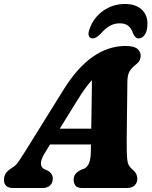

<svg xmlns="http://www.w3.org/2000/svg" viewBox="-43 -947 765 967"><path d="M183.5 -178Q162.5 -143.5 163 -124Q163.5 -104.5 178.5 -96L198.5 -87Q212 -78.5 217.5 -68.5Q223 -58.5 223 -48.5Q223 -25.5 208.8 -12.8Q194.5 0 171 0H24Q-23 0 -23 -41.5Q-23 -59.5 -14.2 -73.5Q-5.5 -87.5 21.5 -104.5Q37 -113 53.8 -138Q70.5 -163 88.5 -192L275 -492Q345 -605.5 423.5 -660.5Q502 -715.5 588.5 -715.5Q631 -715.5 648.2 -701.5Q665.5 -687.5 665.5 -666.5Q665.5 -639.5 641.5 -622Q622 -607.5 610.2 -588.8Q598.5 -570 598.5 -533Q598 -494.5 597.5 -444.2Q597 -394 596.2 -342.5Q595.5 -291 595.2 -248Q595 -205 595.5 -181Q596.5 -144.5 601.2 -126.2Q606 -108 629 -89Q648.5 -71.5 648.5 -46.5Q648.5 -26 634.8 -13Q621 0 596 0H371Q346.5 0 337.2 -12.2Q328 -24.5 328 -41.5Q328 -60 338 -71.8Q348 -83.5 367.5 -93L380 -97Q398 -105.5 406 -126.8Q414 -148 414.5 -181Q414.5 -189.5 414.8 -199.2Q415 -209 415 -219.5H209ZM349 -446 258 -299H416.5Q417.5 -356.5 418.5 -420.8Q419.5 -485 420 -543.5Q405 -527.5 387.5 -503.8Q370 -480 349 -446ZM560 -829.5Q532.5 -829.5 510 -816.8Q487.5 -804 465 -778Q441 -753.5 424.5 -753.5Q409 -753.5 404.5 -766.2Q400 -779 407.5 -799.5Q427.5 -858 476.5 -892.5Q525.5 -927 586 -927Q646.5 -927 677 -892.5Q707.5 -858 697 -799.5Q693 -779 681.5 -766.2Q670 -753.5 654.5 -753.5Q638 -753.5 627.5 -778Q619 -804 603.2 -816.8Q587.5 -829.5 560 -829.5Z"/></svg>

Font: Fraunces 9pt S100
Style: Bold Italic
Weight: 700
Italic angle: -16°
Version: Version 1.000; ttfautohint (v1.8.3)